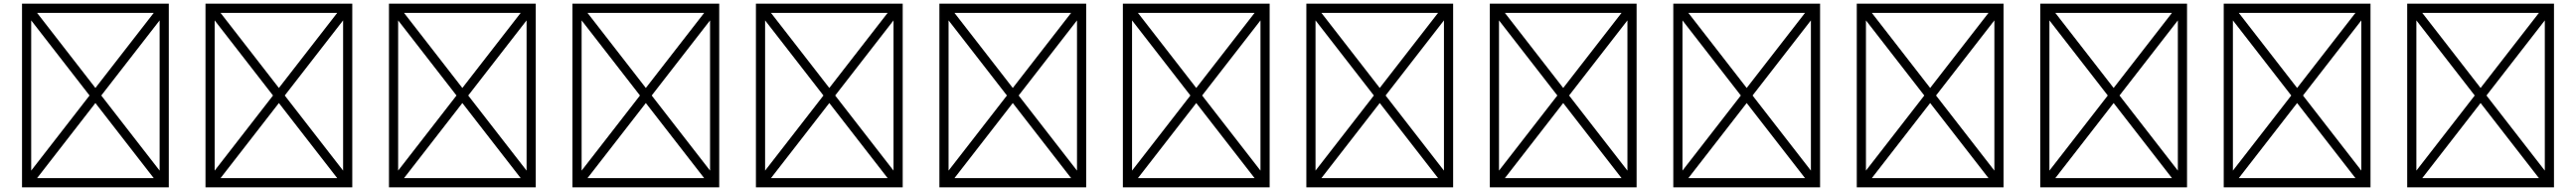

<svg xmlns="http://www.w3.org/2000/svg" viewBox="-20 -900 14040 1040"><path d="M100 120H900V-880H100ZM500 -421 182 -830H818ZM532 -380 850 -789V29ZM182 70 500 -339 818 70ZM150 -789 468 -380 150 29Z M1100 120H1900V-880H1100ZM1500 -421 1182 -830H1818ZM1532 -380 1850 -789V29ZM1182 70 1500 -339 1818 70ZM1150 -789 1468 -380 1150 29Z M2100 120H2900V-880H2100ZM2500 -421 2182 -830H2818ZM2532 -380 2850 -789V29ZM2182 70 2500 -339 2818 70ZM2150 -789 2468 -380 2150 29Z M3100 120H3900V-880H3100ZM3500 -421 3182 -830H3818ZM3532 -380 3850 -789V29ZM3182 70 3500 -339 3818 70ZM3150 -789 3468 -380 3150 29Z M4100 120H4900V-880H4100ZM4500 -421 4182 -830H4818ZM4532 -380 4850 -789V29ZM4182 70 4500 -339 4818 70ZM4150 -789 4468 -380 4150 29Z M5100 120H5900V-880H5100ZM5500 -421 5182 -830H5818ZM5532 -380 5850 -789V29ZM5182 70 5500 -339 5818 70ZM5150 -789 5468 -380 5150 29Z M6100 120H6900V-880H6100ZM6500 -421 6182 -830H6818ZM6532 -380 6850 -789V29ZM6182 70 6500 -339 6818 70ZM6150 -789 6468 -380 6150 29Z M7100 120H7900V-880H7100ZM7500 -421 7182 -830H7818ZM7532 -380 7850 -789V29ZM7182 70 7500 -339 7818 70ZM7150 -789 7468 -380 7150 29Z M8100 120H8900V-880H8100ZM8500 -421 8182 -830H8818ZM8532 -380 8850 -789V29ZM8182 70 8500 -339 8818 70ZM8150 -789 8468 -380 8150 29Z M9100 120H9900V-880H9100ZM9500 -421 9182 -830H9818ZM9532 -380 9850 -789V29ZM9182 70 9500 -339 9818 70ZM9150 -789 9468 -380 9150 29Z M10100 120H10900V-880H10100ZM10500 -421 10182 -830H10818ZM10532 -380 10850 -789V29ZM10182 70 10500 -339 10818 70ZM10150 -789 10468 -380 10150 29Z M11100 120H11900V-880H11100ZM11500 -421 11182 -830H11818ZM11532 -380 11850 -789V29ZM11182 70 11500 -339 11818 70ZM11150 -789 11468 -380 11150 29Z M12100 120H12900V-880H12100ZM12500 -421 12182 -830H12818ZM12532 -380 12850 -789V29ZM12182 70 12500 -339 12818 70ZM12150 -789 12468 -380 12150 29Z M13100 120H13900V-880H13100ZM13500 -421 13182 -830H13818ZM13532 -380 13850 -789V29ZM13182 70 13500 -339 13818 70ZM13150 -789 13468 -380 13150 29Z"/></svg>

Font: Adobe NotDef
Style: Regular
Weight: 400
Monospace: yes
Foundry: Adobe Systems Incorporated
Version: Version 1.000;PS 1;hotconv 1.0.98;makeotf.lib2.5.65220